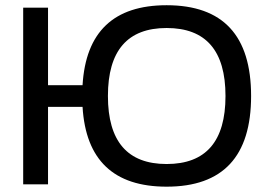

<svg xmlns="http://www.w3.org/2000/svg" viewBox="-20 -699 1016 728"><path d="M67.9 -669.9H162.1V-376H293Q311 -679.2 611.8 -679.2Q932.1 -679.2 932.1 -335Q932.1 8.8 611.8 8.8Q311 8.8 293 -293.9H162.1V0H67.9ZM611.8 -77.1Q835 -77.1 835 -335Q835 -592.8 611.8 -592.8Q389.2 -592.8 389.2 -335Q389.2 -77.1 611.8 -77.1Z"/></svg>

Font: LT Wave Text
Style: Regular
Weight: 400
Designer: Daniel Lyons
Version: Version 2.5 (Glyphs App)